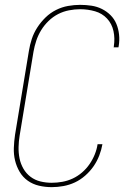

<svg xmlns="http://www.w3.org/2000/svg" viewBox="-20 -763 540 791"><path d="M193 8Q166 8 140.5 2Q115 -4 94.5 -18.5Q74 -33 61 -55Q48 -77 42 -102Q36 -127 37 -154Q38 -181 42 -208L99 -553Q103 -578 111 -602.5Q119 -627 133.5 -649.5Q148 -672 167.5 -691Q187 -710 211 -722Q235 -734 260.5 -738.5Q286 -743 310 -743Q334 -743 357 -739.5Q380 -736 400 -726Q420 -716 435.5 -700.5Q451 -685 459.5 -664.5Q468 -644 470.5 -620.5Q473 -597 469 -573Q469 -572 468.5 -571Q468 -570 468 -568H448Q449 -569 449 -570.5Q449 -572 449 -573Q454 -605 447.5 -635Q441 -665 421 -686.5Q401 -708 371.5 -716.5Q342 -725 310 -725Q288 -725 264.5 -720.5Q241 -716 219.5 -705Q198 -694 180 -676.5Q162 -659 149.5 -638.5Q137 -618 129.5 -595.5Q122 -573 118 -550L61 -205Q57 -181 56.5 -157Q56 -133 60.5 -110.5Q65 -88 76.5 -68Q88 -48 106 -34.5Q124 -21 146.5 -15.5Q169 -10 193 -10Q215 -10 237 -14Q259 -18 279.5 -27.5Q300 -37 318 -52.5Q336 -68 349 -87Q362 -106 370.5 -127Q379 -148 382 -169H402Q398 -146 389 -122.5Q380 -99 365.5 -78Q351 -57 331 -39.5Q311 -22 288.5 -11.5Q266 -1 241.5 3.5Q217 8 193 8Z"/></svg>

Font: Iosevka SS04 Thin Oblique
Style: Regular
Weight: 100
Italic angle: -9°
Monospace: yes
Designer: Belleve Invis
Foundry: Belleve Invis
Version: Version 19.0.0; ttfautohint (v1.8.4)